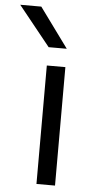

<svg xmlns="http://www.w3.org/2000/svg" viewBox="-114 -842 431 876"><g transform="rotate(5 101.0 -404.0)"><path d="M87.5 0V-542.5H172.5V0ZM88.5 -626.5 -57.5 -808H39L171.5 -626.5Z"/></g></svg>

Font: Encode Sans Exp
Style: Regular
Weight: 400
Width: 7
Designer: Multiple Designers
Foundry: Impallari Type
Version: Version 3.002; ttfautohint (v1.8.3) -l 8 -r 50 -G 200 -x 14 